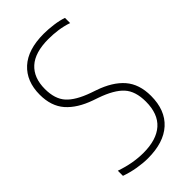

<svg xmlns="http://www.w3.org/2000/svg" viewBox="-233 -819 899 899"><g transform="rotate(-45 216.5 -370.0)"><path d="M182 9Q150.5 9 113.5 2.8Q76.5 -3.5 41 -16V-50Q80 -36.5 115.8 -30.2Q151.5 -24 185 -24Q272 -24 317.5 -64.5Q363 -105 363 -186Q363 -255 329.2 -292Q295.5 -329 218 -356L192 -365Q115 -392 74.5 -438.2Q34 -484.5 34 -560Q34 -648.5 89 -698.8Q144 -749 249 -749Q278.5 -749 312.5 -744.5Q346.5 -740 372 -731V-697Q340 -707.5 309.2 -711.8Q278.5 -716 247 -716Q158 -716 114 -676.2Q70 -636.5 70 -562Q70 -496 102.5 -459.8Q135 -423.5 210 -397L236 -388Q316.5 -360.5 357.8 -313Q399 -265.5 399 -188Q399 -93 342.8 -42Q286.5 9 182 9Z"/></g></svg>

Font: Encode Sans Condensed Thin
Style: Regular
Weight: 100
Width: 3
Designer: Multiple Designers
Foundry: Impallari Type
Version: Version 3.000; ttfautohint (v1.8.3) -l 8 -r 50 -G 200 -x 14 